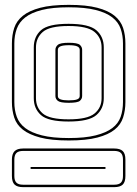

<svg xmlns="http://www.w3.org/2000/svg" viewBox="-20 -760 565 790"><path d="M496 -581V-340Q496 -306 486.5 -276.5Q477 -247 451.5 -226.5Q426 -206 380.5 -194Q335 -182 263 -182Q191 -182 145.5 -194Q100 -206 74 -226.5Q48 -247 38.5 -276.5Q29 -306 29 -340V-581Q29 -616 38.5 -645Q48 -674 74 -695Q100 -716 145.5 -728Q191 -740 263 -740Q335 -740 380.5 -728Q426 -716 451.5 -695Q477 -674 486.5 -645Q496 -616 496 -581ZM486 -340V-581Q486 -614 476.5 -641.5Q467 -669 442 -688.5Q417 -708 373.5 -719Q330 -730 263 -730Q196 -730 152.5 -719Q109 -708 84 -688.5Q59 -669 49 -641.5Q39 -614 39 -581V-340Q39 -307 49 -279.5Q59 -252 84 -233Q109 -214 152.5 -203Q196 -192 263 -192Q330 -192 373.5 -203Q417 -214 442 -233Q467 -252 476.5 -279.5Q486 -307 486 -340ZM407 -356Q407 -313 376.5 -286.5Q346 -260 262 -260Q178 -260 148.5 -286.5Q119 -313 119 -356V-565Q119 -609 148.5 -635.5Q178 -662 262 -662Q346 -662 376.5 -635.5Q407 -609 407 -565ZM128 -356Q128 -317 156 -293Q184 -269 262 -269Q340 -269 369 -293Q398 -317 398 -356V-565Q398 -604 369 -628.5Q340 -653 262 -653Q184 -653 156 -628.5Q128 -604 128 -565ZM208 -365V-555Q208 -567 218 -575.5Q228 -584 263 -584Q299 -584 308.5 -575.5Q318 -567 318 -555V-365Q318 -353 308.5 -345Q299 -337 263 -337Q228 -337 218 -345Q208 -353 208 -365ZM218 -555V-365Q218 -355 229.5 -351Q241 -347 263 -347Q286 -347 297 -351Q308 -355 308 -365V-555Q308 -565 297 -569.5Q286 -574 263 -574Q240 -574 229 -569.5Q218 -565 218 -555ZM450 10H75Q51 10 40 -0.5Q29 -11 29 -36V-103Q29 -127 40 -138Q51 -149 75 -149H450Q474 -149 485 -138.5Q496 -128 496 -103V-36Q496 -11 485 -0.5Q474 10 450 10ZM75 0H450Q469 0 477.5 -8.5Q486 -17 486 -36V-103Q486 -122 477.5 -130.5Q469 -139 450 -139H75Q56 -139 47.5 -130.5Q39 -122 39 -103V-36Q39 -17 47.5 -8.5Q56 0 75 0ZM414 -73V-65H106V-73Z"/></svg>

Font: Bungee Outline
Style: Regular
Weight: 400
Designer: David Jonathan Ross
Foundry: David Jonathan Ross
Version: Version 1.000;PS 1.0;hotconv 1.0.72;makeotf.lib2.5.5900